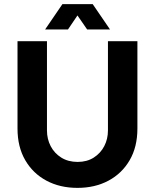

<svg xmlns="http://www.w3.org/2000/svg" viewBox="-20 -900 752 932"><path d="M356 12Q271 12 205.5 -23Q140 -58 102.5 -122.5Q65 -187 65 -276V-700H208V-267Q208 -225 226 -190.5Q244 -156 277.5 -135Q311 -114 357 -114Q402 -114 435 -135Q468 -156 486 -190.5Q504 -225 504 -267V-700H647V-276Q647 -187 609.5 -122.5Q572 -58 506.5 -23Q441 12 356 12ZM199 -757 283 -880H430L514 -757H403L356 -825L310 -757Z"/></svg>

Font: MuseoModerno Thin SemiBold
Style: Regular
Weight: 600
Version: Version 1.003